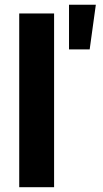

<svg xmlns="http://www.w3.org/2000/svg" viewBox="-20 -784 431 804"><path d="M206.5 -727.5V0H60.5V-727.5ZM269 -577.1V-764.2H381.3L355.5 -577.1Z"/></svg>

Font: Inter 17pt
Style: Bold
Weight: 700
Version: Version 4.001;git-66647c0bb